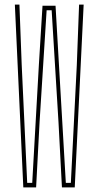

<svg xmlns="http://www.w3.org/2000/svg" viewBox="-20 -820 431 840"><path d="M82 0 45 -800H65L75 -535L99 -20H121L150 -535L166 -795H223L238 -535L268 -20H290L316 -535L326 -800H346L307 0H251L236 -284L206 -775H184L153 -284L138 0Z"/></svg>

Font: Big Shoulders Thin
Style: Regular
Weight: 100
Designer: Patric King
Foundry: XO Type Co
Version: Version 2.002